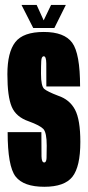

<svg xmlns="http://www.w3.org/2000/svg" viewBox="-20 -730 344 754"><path d="M154 3.5Q233.5 3.5 264.5 -36Q295.5 -75.5 295.5 -172.5Q295.5 -260 274.5 -299.5Q253.5 -339 208.5 -354Q166.5 -370 153.8 -380.8Q141 -391.5 141 -440.5Q141 -472 142 -490.5Q143 -509 152 -509Q161.5 -509 161.8 -480.5Q162 -452 162 -390.5H294.5Q294.5 -520 263.5 -562.2Q232.5 -604.5 152 -604.5Q71 -604.5 40 -564.5Q9 -524.5 9 -438.5Q9 -351 26 -310.8Q43 -270.5 93 -253.5Q137 -237.5 150.2 -223.5Q163.5 -209.5 163.5 -158Q163.5 -126.5 162.8 -109.2Q162 -92 153.5 -92Q143.5 -92 143 -116.2Q142.5 -140.5 142.5 -211H10Q10 -77 41.2 -36.8Q72.5 3.5 154 3.5ZM110.5 -620H193.5L238.5 -710.5H180.5L151.5 -650L124 -710.5H64.5Z"/></svg>

Font: Anybody UltraCondensed
Style: Bold
Weight: 700
Width: 1
Version: Version 1.113;gftools[0.9.25]